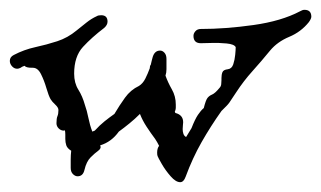

<svg xmlns="http://www.w3.org/2000/svg" viewBox="-21 -356 654 391"><path d="M357 4Q353 15 346 15Q337 15 326.5 3Q316 -9 308.5 -22Q301 -35 300 -38Q299 -40 299 -45Q299 -54 303 -59Q301 -63 299 -66.5Q297 -70 295 -73Q286 -85 277.5 -98Q269 -111 264 -124Q254 -114 243 -105Q232 -96 221 -88Q206 -67 183 -60Q186 -54 179 -49Q172 -44 163.5 -35.5Q155 -27 151 -10Q148 3 137 3Q132 3 127.5 -1.5Q123 -6 123 -14Q123 -23 123 -31.5Q123 -40 124 -49Q116 -54 114 -60Q112 -66 112 -73V-82Q112 -88 111 -91Q111 -91 110.5 -90.5Q110 -90 109 -90Q103 -90 98.5 -94.5Q94 -99 94 -105Q94 -115 96 -119.5Q98 -124 98 -132Q98 -137 91.5 -143Q85 -149 82 -154Q78 -161 73.5 -176.5Q69 -192 62.5 -205Q56 -218 46 -218H44Q32 -218 29 -222Q23 -220 21 -218Q17 -216 14 -216Q8 -216 3.5 -221Q-1 -226 -1 -232Q-1 -240 7 -244Q28 -255 51 -260Q74 -265 95.5 -272Q117 -279 135 -294Q145 -302 155 -310Q165 -318 176 -323Q179 -325 185 -325Q198 -325 198 -312Q198 -305 191 -299Q166 -280 148 -260.5Q130 -241 130 -206Q130 -187 138.5 -173.5Q147 -160 152 -142Q156 -131 159 -116Q162 -101 167 -88L172 -90Q182 -101 192 -109Q202 -117 212 -124Q222 -141 233.5 -157Q245 -173 262 -181Q270 -186 275 -196Q280 -206 284 -217Q284 -222 286 -224Q287 -229 288 -232.5Q289 -236 290 -240Q294 -253 305 -253Q310 -253 314 -248.5Q318 -244 318 -236V-229Q318 -222 318 -215Q318 -208 316 -202Q321 -188 329 -174Q337 -160 337 -143Q337 -140 337 -137Q337 -134 336 -131L335 -129L336 -126Q352 -122 352 -107Q352 -105 351.5 -101Q351 -97 351 -93Q351 -88 352.5 -83.5Q354 -79 358 -77L369 -95Q376 -113 382 -122Q388 -131 394 -136Q398 -152 401.5 -156.5Q405 -161 411 -163.5Q417 -166 426 -177Q429 -180 429.5 -184.5Q430 -189 430 -193V-197Q430 -204 432 -209Q434 -214 443 -215Q451 -216 454 -225Q457 -234 458 -244.5Q459 -255 459 -260Q456 -266 440.5 -267.5Q425 -269 409.5 -268.5Q394 -268 388 -268Q373 -268 373 -283Q373 -288 377 -292.5Q381 -297 388 -297Q438 -297 495 -305Q552 -313 590 -333Q595 -336 599 -336Q613 -336 613 -322Q613 -318 608 -311Q592 -291 568 -281Q544 -271 529 -253Q511 -231 493 -211Q475 -191 460 -168L452 -156Q446 -146 440.5 -140.5Q435 -135 430 -130Q408 -99 389.5 -66.5Q371 -34 357 4Z"/></svg>

Font: Are You Serious
Style: Regular
Weight: 400
Designer: Robert E. Leuschke
Foundry: Robert E. Leuschke
Version: Version 1.100